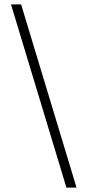

<svg xmlns="http://www.w3.org/2000/svg" viewBox="-20 -773 399 873"><path d="M328 80H282L30 -753H76Z"/></svg>

Font: DM Sans 20pt ExtraLight
Style: Regular
Weight: 250
Version: Version 4.004;gftools[0.9.30]